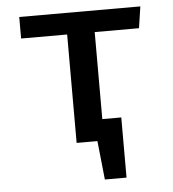

<svg xmlns="http://www.w3.org/2000/svg" viewBox="-51 -589 717 797"><g transform="rotate(-5 307.5 -190.5)"><path d="M563.1 -541.5 549.7 -451.8H365.1V-89.2H444.1V161.5H353.8L336.9 0H250.3V-451.8H58.5V-541.5Z"/></g></svg>

Font: Fira Code Fixed Medium
Style: Regular
Weight: 500
Monospace: yes
Designer: Carrois Corporate, Edenspiekermann AG, Nikita Prokopov
Foundry: Carrois Corporate, Edenspiekermann AG, Nikita Prokopov
Version: Version 5.002